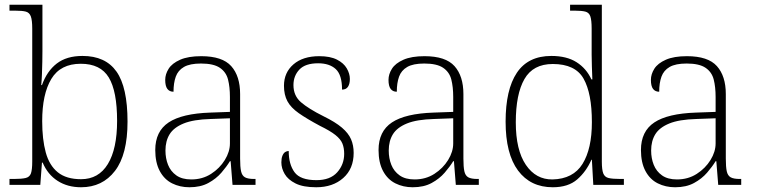

<svg xmlns="http://www.w3.org/2000/svg" viewBox="-20 -780 3196 810"><path d="M322 10Q265 10 223 -17Q181 -44 160 -94H157L150 0H20V-25H38Q71 -25 88 -29Q105 -33 110.5 -48.5Q116 -64 116 -99V-659Q116 -695 110 -711Q104 -727 89 -731Q74 -735 45 -735H20V-760H159V-564Q159 -545 158.5 -519.5Q158 -494 157 -468Q156 -442 154 -421H157Q178 -480 219.5 -512Q261 -544 328 -544Q425 -544 471.5 -478Q518 -412 518 -267Q518 -128 465 -59Q412 10 322 10ZM322 -24Q396 -24 435 -88Q474 -152 474 -270Q474 -395 439 -453Q404 -511 321 -511Q235 -511 196.5 -447Q158 -383 158 -269Q158 -192 173 -137Q188 -82 224 -53Q260 -24 322 -24Z M779 10Q739 10 706 -6.5Q673 -23 654 -58.5Q635 -94 635 -147Q635 -226 691.5 -263.5Q748 -301 867 -305L950 -308V-371Q950 -413 942 -444.5Q934 -476 907.5 -494Q881 -512 828 -512Q781 -512 756 -497.5Q731 -483 721.5 -456.5Q712 -430 712 -393Q695 -393 686 -405Q677 -417 677 -443Q677 -467 691.5 -490Q706 -513 740 -528Q774 -543 829 -543Q918 -543 955.5 -501Q993 -459 993 -383V-111Q993 -76 997 -57.5Q1001 -39 1013.5 -32Q1026 -25 1052 -25H1058V0H961L953 -100H950Q936 -77 914 -51.5Q892 -26 859 -8Q826 10 779 10ZM787 -23Q834 -23 870.5 -46.5Q907 -70 928.5 -105Q950 -140 950 -175V-281L869 -278Q796 -276 754.5 -259Q713 -242 695.5 -213.5Q678 -185 678 -145Q678 -112 689 -84.5Q700 -57 724 -40Q748 -23 787 -23Z M1314 10Q1259 10 1227 -6Q1195 -22 1181 -46Q1167 -70 1167 -95Q1167 -112 1171.5 -123Q1176 -134 1183 -138.5Q1190 -143 1198 -143Q1198 -87 1222.5 -53.5Q1247 -20 1315 -20Q1373 -20 1402.5 -53Q1432 -86 1432 -131Q1432 -156 1424.5 -174.5Q1417 -193 1395 -210.5Q1373 -228 1330 -249Q1274 -279 1240.5 -302.5Q1207 -326 1192.5 -353Q1178 -380 1178 -418Q1178 -474 1218 -508.5Q1258 -543 1327 -543Q1373 -543 1401.5 -528.5Q1430 -514 1443 -491.5Q1456 -469 1456 -447Q1456 -426 1448 -414Q1440 -402 1423 -402Q1423 -464 1396.5 -488.5Q1370 -513 1322 -513Q1268 -513 1243 -486.5Q1218 -460 1218 -421Q1218 -376 1250 -348.5Q1282 -321 1344 -290Q1395 -265 1422.5 -241.5Q1450 -218 1461 -192.5Q1472 -167 1472 -135Q1472 -68 1428 -29Q1384 10 1314 10Z M1721 10Q1681 10 1648 -6.5Q1615 -23 1596 -58.5Q1577 -94 1577 -147Q1577 -226 1633.5 -263.5Q1690 -301 1809 -305L1892 -308V-371Q1892 -413 1884 -444.5Q1876 -476 1849.5 -494Q1823 -512 1770 -512Q1723 -512 1698 -497.5Q1673 -483 1663.5 -456.5Q1654 -430 1654 -393Q1637 -393 1628 -405Q1619 -417 1619 -443Q1619 -467 1633.5 -490Q1648 -513 1682 -528Q1716 -543 1771 -543Q1860 -543 1897.5 -501Q1935 -459 1935 -383V-111Q1935 -76 1939 -57.5Q1943 -39 1955.5 -32Q1968 -25 1994 -25H2000V0H1903L1895 -100H1892Q1878 -77 1856 -51.5Q1834 -26 1801 -8Q1768 10 1721 10ZM1729 -23Q1776 -23 1812.5 -46.5Q1849 -70 1870.5 -105Q1892 -140 1892 -175V-281L1811 -278Q1738 -276 1696.5 -259Q1655 -242 1637.5 -213.5Q1620 -185 1620 -145Q1620 -112 1631 -84.5Q1642 -57 1666 -40Q1690 -23 1729 -23Z M2312 10Q2218 10 2165.5 -60.5Q2113 -131 2113 -267Q2113 -402 2160.5 -473Q2208 -544 2306 -544Q2371 -544 2412.5 -517.5Q2454 -491 2475 -445H2479Q2478 -472 2477 -499.5Q2476 -527 2476 -549V-659Q2476 -695 2470.5 -711Q2465 -727 2449.5 -731Q2434 -735 2406 -735H2385V-760H2519V-98Q2519 -64 2525 -48.5Q2531 -33 2547.5 -29Q2564 -25 2598 -25H2612V0H2483L2477 -106H2475Q2453 -56 2415 -23Q2377 10 2312 10ZM2311 -23Q2398 -25 2437.5 -88.5Q2477 -152 2477 -265Q2477 -386 2442 -448Q2407 -510 2312 -510Q2229 -510 2192.5 -446.5Q2156 -383 2156 -264Q2156 -147 2198.5 -84.5Q2241 -22 2311 -23Z M2828 10Q2788 10 2755 -6.5Q2722 -23 2703 -58.5Q2684 -94 2684 -147Q2684 -226 2740.5 -263.5Q2797 -301 2916 -305L2999 -308V-371Q2999 -413 2991 -444.5Q2983 -476 2956.5 -494Q2930 -512 2877 -512Q2830 -512 2805 -497.5Q2780 -483 2770.5 -456.5Q2761 -430 2761 -393Q2744 -393 2735 -405Q2726 -417 2726 -443Q2726 -467 2740.5 -490Q2755 -513 2789 -528Q2823 -543 2878 -543Q2967 -543 3004.5 -501Q3042 -459 3042 -383V-111Q3042 -76 3046 -57.5Q3050 -39 3062.5 -32Q3075 -25 3101 -25H3107V0H3010L3002 -100H2999Q2985 -77 2963 -51.5Q2941 -26 2908 -8Q2875 10 2828 10ZM2836 -23Q2883 -23 2919.5 -46.5Q2956 -70 2977.5 -105Q2999 -140 2999 -175V-281L2918 -278Q2845 -276 2803.5 -259Q2762 -242 2744.5 -213.5Q2727 -185 2727 -145Q2727 -112 2738 -84.5Q2749 -57 2773 -40Q2797 -23 2836 -23Z"/></svg>

Font: Noto Rashi Hebrew ExtraLight
Style: Regular
Weight: 250
Version: Version 1.006